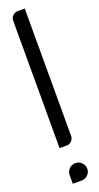

<svg xmlns="http://www.w3.org/2000/svg" viewBox="-145 -742 391 760"><g transform="rotate(-20 50.5 -362.5)"><path d="M55.7 -3.9Q48.8 -3.9 34.2 -3.9Q18.6 -3.9 18.6 -3.9Q18.6 -10.7 18.6 -21.5Q18.6 -32.2 18.6 -40Q18.6 -55.7 29.3 -66.4Q40 -77.1 55.7 -77.1Q71.3 -77.1 82 -66.4Q92.8 -55.7 92.8 -40Q92.8 -25.4 82 -14.6Q71.3 -3.9 55.7 -3.9ZM17.6 -686.5Q37.1 -686.5 77.1 -686.5Q77.1 -541 77.1 -250Q77.1 -227.5 77.1 -180.7Q57.6 -180.7 17.6 -180.7Q17.6 -264.6 17.6 -433.6Q17.6 -517.6 17.6 -686.5ZM47.9 -154.3Q42 -154.3 30.3 -154.3Q17.6 -154.3 17.6 -154.3Q17.6 -160.2 17.6 -168.9Q17.6 -177.7 17.6 -184.6Q17.6 -196.3 26.4 -205.1Q35.2 -213.9 47.9 -213.9Q59.6 -213.9 68.4 -205.1Q77.1 -196.3 77.1 -184.6Q77.1 -171.9 68.4 -163.1Q59.6 -154.3 47.9 -154.3ZM47.9 -661.1Q35.2 -661.1 26.4 -669.9Q17.6 -678.7 17.6 -691.4Q17.6 -703.1 26.4 -711.9Q35.2 -720.7 47.9 -720.7Q53.7 -720.7 62.5 -720.7Q71.3 -720.7 77.1 -720.7Q77.1 -720.7 77.1 -709Q77.1 -697.3 77.1 -691.4Q77.1 -678.7 68.4 -669.9Q59.6 -661.1 47.9 -661.1Z"/></g></svg>

Font: Citrica
Style: Regular
Weight: 400
Designer: Mario Otalvaro
Version: Version 1.0